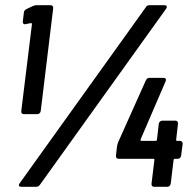

<svg xmlns="http://www.w3.org/2000/svg" viewBox="-20 -720 745 740"><path d="M137 -292 185 -688C186 -695 182 -700 175 -700H120C115 -700 110 -698 105 -696L82 -685C76 -682 72 -677 72 -671L68 -638C67 -630 71 -625 79 -627L99 -631C102 -632 103 -629 103 -626L62 -292C61 -285 65 -280 72 -280H124C130 -280 136 -285 137 -292ZM542 -692 56 -14C50 -5 53 0 62 0H119C125 0 130 -2 134 -8L620 -686C626 -695 622 -700 614 -700H556C551 -700 545 -698 542 -692ZM674 -177H663C660 -177 658 -179 659 -182L666 -243C667 -250 663 -255 656 -255H606C599 -255 593 -250 592 -243L585 -182C585 -179 582 -177 579 -177H525C522 -177 521 -179 522 -183L618 -406C622 -415 618 -420 610 -420H556C549 -420 545 -416 542 -410L435 -171C433 -165 432 -161 431 -156L427 -120C426 -113 430 -108 437 -108H571C574 -108 576 -106 575 -103L564 -12C563 -5 567 0 574 0H625C631 0 637 -5 638 -12L649 -103C649 -106 652 -108 654 -108H665C672 -108 677 -113 678 -120L684 -165C685 -172 680 -177 674 -177Z"/></svg>

Font: Barlow Condensed SemiBold
Style: Italic
Weight: 600
Width: 3
Italic angle: -7°
Designer: Jeremy Tribby
Foundry: Tribby Type
Version: Version 1.422;hotconv 1.0.109;makeotfexe 2.5.65596